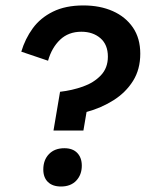

<svg xmlns="http://www.w3.org/2000/svg" viewBox="-20 -680 536 706"><path d="M176.7 -200 200.8 -342.5Q245 -347.5 285 -361.7Q325 -375.8 350.8 -402.9Q376.7 -430 376.7 -471.7Q376.7 -515.8 349.2 -539.6Q321.7 -563.3 279.2 -563.3Q231.7 -563.3 200.8 -533.8Q170 -504.2 156.7 -456.7L58.3 -490Q72.5 -537.5 100.4 -575.8Q128.3 -614.2 174.6 -637.1Q220.8 -660 286.7 -660Q347.5 -660 394.6 -639.2Q441.7 -618.3 468.8 -578.8Q495.8 -539.2 495.8 -482.5Q495.8 -425 469.2 -382.5Q442.5 -340 397.9 -311.7Q353.3 -283.3 298.3 -268.3L286.7 -200ZM204.2 5.8Q173.3 5.8 156.2 -10.8Q139.2 -27.5 139.2 -56.7Q139.2 -91.7 160 -113.3Q180.8 -135 216.7 -135Q247.5 -135 264.2 -117.5Q280.8 -100 280.8 -70.8Q280.8 -37.5 260.4 -15.8Q240 5.8 204.2 5.8Z"/></svg>

Font: Familjen Grotesk SemiBold
Style: Italic
Weight: 600
Italic angle: -9.46201°
Designer: Anders Wikstroem, Jonas Baeckman, Matilda Gysing, Kristian Moeller
Foundry: Familjen STHLM AB
Version: Version 2.002